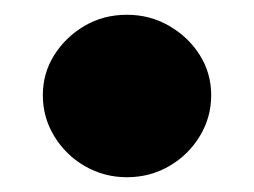

<svg xmlns="http://www.w3.org/2000/svg" viewBox="-20 -230 344 260"><path d="M152 10Q121 10 95 -5Q69 -20 53.5 -45.5Q38 -71 38 -101Q38 -131 53.5 -155.5Q69 -180 94.5 -195Q120 -210 152 -210Q183 -210 209 -195Q235 -180 250.5 -155.5Q266 -131 266 -101Q266 -71 250.5 -45.5Q235 -20 209 -5Q183 10 152 10Z"/></svg>

Font: REM
Style: Bold
Weight: 700
Designer: Octavio Pardo
Foundry: Ashler Design
Version: Version 1.005;gftools[0.9.28]